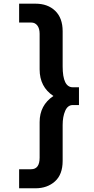

<svg xmlns="http://www.w3.org/2000/svg" viewBox="-20 -888 505 1034"><path d="M83 23.4H147.5Q193.4 23.4 193.4 -39.1V-230.5Q193.4 -321.3 267.6 -371.1Q193.4 -419.9 193.4 -514.6V-706.1Q193.4 -734.4 181.2 -750.5Q168.9 -766.6 148.4 -766.6H83V-868.2H170.9Q237.3 -868.2 277.3 -829.6Q317.4 -791 317.4 -719.7V-530.3Q317.4 -418 372.1 -418H405.3V-322.3H372.1Q344.7 -322.3 331.1 -291Q317.4 -259.8 317.4 -214.8V-21.5Q317.4 51.8 275.9 88.9Q234.4 126 170.9 126H83Z"/></svg>

Font: Gothic A1
Style: Bold
Weight: 700
Version: Version 2.50